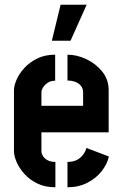

<svg xmlns="http://www.w3.org/2000/svg" viewBox="-20 -791 519 811"><path d="M199 -619 236 -771H346L278 -619ZM214 0Q170 0 137.5 -16Q105 -32 83 -56.5Q61 -81 50 -107Q39 -133 39 -152V-409Q39 -429 50 -454.5Q61 -480 83 -504Q105 -528 137.5 -544Q170 -560 213 -560V-450Q195 -450 182.5 -442Q170 -434 162.5 -422.5Q155 -411 155 -401V-344H331V-400Q331 -418 321 -429.5Q311 -441 296 -446Q281 -451 265 -451V-560Q305 -560 345 -541Q385 -522 412 -488.5Q439 -455 439 -410V-232H155V-152Q155 -143 161 -132.5Q167 -122 180.5 -114.5Q194 -107 214 -107ZM265 0V-107Q289 -107 305 -115.5Q321 -124 331 -137.5Q341 -151 345 -166L440 -130Q433 -98 409.5 -68Q386 -38 349 -19Q312 0 265 0Z"/></svg>

Font: Stick No Bills ExtraLight
Style: Bold
Weight: 700
Version: Version 2.000